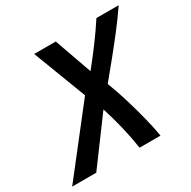

<svg xmlns="http://www.w3.org/2000/svg" viewBox="-193 -843 988 994"><g transform="rotate(-30 301.0 -346.5)"><path d="M-38 0 256 -376 135 -693H264L343 -470Q385 -522 427.5 -579Q470 -636 507 -693H640Q602 -637 559.5 -582Q517 -527 473.5 -473.5Q430 -420 387 -368Q411 -307 431.5 -238.5Q452 -170 467.5 -107.5Q483 -45 490 0H365Q356 -61 339.5 -130.5Q323 -200 302 -265L106 0Z"/></g></svg>

Font: Ubuntu Sans Mono SemiBold
Style: Italic
Weight: 600
Italic angle: -13.5°
Monospace: yes
Designer: Dalton Maag Ltd
Foundry: Dalton Maag Ltd
Version: Version 1.006